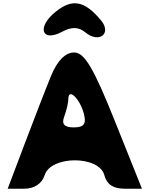

<svg xmlns="http://www.w3.org/2000/svg" viewBox="-20 -1204 916 1174"><path d="M293 -742C261 -665 188 -475 131 -325L27 -50H127C189 -50 237 -81 253 -133C291 -254 586 -254 618 -133C633 -76 672 -50 743 -50H848L681 -467C551 -792 496 -883 433 -883C380 -883 331 -834 293 -742ZM493 -508C509 -446 493 -425 431 -425C373 -425 355 -445 373 -492C387 -530 398 -577 398 -600C398 -669 469 -600 493 -508ZM319 -1131C203 -1037 235 -943 360 -1010C418 -1041 461 -1040 502 -1006C585 -937 665 -998 598 -1079C498 -1200 422 -1215 319 -1131Z"/></svg>

Font: Hussar Skorodowane
Style: Bold
Weight: 700
Foundry: Cannot Into Space Fonts
Version: Version 0.892